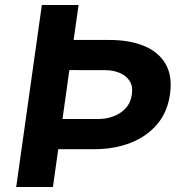

<svg xmlns="http://www.w3.org/2000/svg" viewBox="-20 -743 710 763"><path d="M44.4 0 146.3 -723H292.2L272.6 -584.2H415.3Q494.2 -584.2 551.9 -560.7Q609.6 -537.2 637.7 -489.3Q665.8 -441.4 655.6 -368.7Q645.6 -297.2 604.1 -248.6Q562.5 -200 498.2 -175.1Q434 -150.2 356 -150.2H211.5L190.3 0ZM228.4 -270.2H373Q402.5 -270.2 430.8 -280.7Q459.1 -291.1 479.3 -312.8Q499.6 -334.6 504.2 -368.7Q508.8 -401 494.5 -422.2Q480.2 -443.4 454.4 -453.8Q428.6 -464.2 398.2 -464.2L255.6 -464.5Z"/></svg>

Font: Public Sans Thin
Style: Italic
Weight: 100
Italic angle: -8°
Designer: The Public Sans project authors (U.S. Web Design System). Libre Franklin designed by Pablo Impallari and Rodrigo Fuenzal
Version: Version 2.000